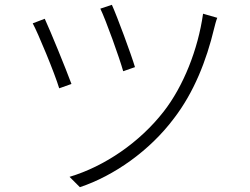

<svg xmlns="http://www.w3.org/2000/svg" viewBox="-20 -755 1040 798"><path d="M445 -735 397 -719C420 -672 477 -513 492 -459L541 -476C526 -527 466 -689 445 -735ZM883 -681 824 -698C803 -549 742 -396 660 -291C561 -164 416 -64 269 -20L312 23C453 -24 602 -128 703 -263C786 -371 838 -503 870 -637C873 -649 878 -669 883 -681ZM166 -677 116 -658C137 -620 208 -449 226 -388L277 -406C253 -471 190 -625 166 -677Z"/></svg>

Font: GenYoGothic2 TW L
Style: Regular
Weight: 300
Version: Version 2.100;PS 2.1;hotconv 16.6.51;makeotf.lib2.5.65220 DE